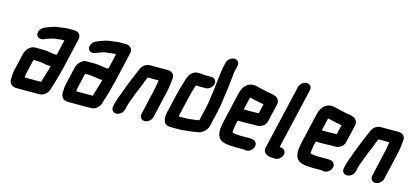

<svg xmlns="http://www.w3.org/2000/svg" viewBox="-67 -1290 4083 1889"><g transform="rotate(15 1974.5 -345.5)"><path d="M420 -352C417 -352 413 -352 410 -353C390 -356 364 -359 345 -363L325 -365C316 -366 308 -367 299 -367H213C197 -367 181 -362 167 -353C140 -335 122 -310 113 -273L73 -101C71 -93 70 -85 69 -78L66 -56C65 -44 64 -24 64 -13C62 32 87 66 139 66H349C356 66 363 66 370 65C398 65 419 57 437 38C458 18 465 1 471 -27C472 -31 474 -36 476 -42C487 -76 495 -101 505 -138C514 -174 526 -215 535 -252L605 -556C615 -601 584 -631 540 -631H470C455 -631 440 -628 428 -626C388 -622 348 -618 315 -604C274 -589 225 -578 206 -536C189 -499 206 -470 234 -464C255 -459 272 -467 291 -475L293 -477C306 -481 324 -487 338 -492C362 -501 388 -503 415 -505C424 -507 434 -509 442 -509H473L437 -354C431 -353 428 -352 420 -352ZM193 -87C193 -92 194 -96 195 -101L229 -245H272C275 -245 278 -245 282 -244L301 -242C308 -241 315 -240 324 -239C347 -236 366 -230 392 -230C397 -230 403 -230 408 -231C404 -220 403 -209 400 -198C385 -149 371 -101 357 -56H190C190 -66 190 -76 193 -87Z M946 -352C943 -352 939 -352 936 -353C916 -356 890 -359 871 -363L851 -365C842 -366 834 -367 825 -367H739C723 -367 707 -362 693 -353C666 -335 648 -310 639 -273L599 -101C597 -93 596 -85 595 -78L592 -56C591 -44 590 -24 590 -13C588 32 613 66 665 66H875C882 66 889 66 896 65C924 65 945 57 963 38C984 18 991 1 997 -27C998 -31 1000 -36 1002 -42C1013 -76 1021 -101 1031 -138C1040 -174 1052 -215 1061 -252L1131 -556C1141 -601 1110 -631 1066 -631H996C981 -631 966 -628 954 -626C914 -622 874 -618 841 -604C800 -589 751 -578 732 -536C715 -499 732 -470 760 -464C781 -459 798 -467 817 -475L819 -477C832 -481 850 -487 864 -492C888 -501 914 -503 941 -505C950 -507 960 -509 968 -509H999L963 -354C957 -353 954 -352 946 -352ZM719 -87C719 -92 720 -96 721 -101L755 -245H798C801 -245 804 -245 808 -244L827 -242C834 -241 841 -240 850 -239C873 -236 892 -230 918 -230C923 -230 929 -230 934 -231C930 -220 929 -209 926 -198C911 -149 897 -101 883 -56H716C716 -66 716 -76 719 -87Z M1226 -7 1232 -34C1233 -39 1234 -46 1238 -57C1240 -66 1243 -75 1246 -83C1260 -124 1281 -171 1295 -212C1309 -249 1328 -284 1338 -320L1343 -332C1349 -343 1352 -354 1357 -365L1358 -369H1470L1467 -347C1464 -331 1462 -311 1458 -292L1393 -8C1385 25 1407 53 1440 53C1473 53 1507 25 1515 -8L1580 -291C1589 -331 1593 -373 1597 -408C1606 -460 1582 -491 1528 -491H1353C1307 -493 1268 -458 1255 -415C1247 -399 1242 -388 1236 -372C1231 -360 1224 -345 1220 -332L1215 -322C1203 -296 1191 -260 1179 -232L1168 -202C1163 -191 1158 -179 1154 -165C1138 -124 1121 -81 1110 -34L1104 -7C1096 26 1118 54 1151 54C1184 54 1218 26 1226 -7Z M1964 -537H1900C1894 -537 1881 -539 1876 -539C1862 -543 1851 -541 1836 -541H1821C1802 -541 1786 -535 1771 -523C1742 -499 1732 -475 1720 -434C1705 -383 1690 -338 1677 -282L1633 -93C1627 -68 1625 -47 1627 -27C1629 17 1651 44 1705 44H1785C1829 44 1868 37 1910 33C1936 28 1964 26 1989 20C2024 10 2064 -25 2074 -67L2111 -226C2123 -277 2130 -327 2135 -373C2140 -413 2149 -454 2151 -490L2155 -524C2158 -549 2160 -571 2163 -594C2165 -613 2165 -630 2170 -650L2183 -708C2191 -741 2171 -769 2138 -769C2105 -769 2069 -741 2061 -708L2049 -652C2040 -613 2039 -578 2034 -542C2026 -496 2025 -451 2017 -403C2010 -347 2003 -288 1989 -226L1958 -93H1954C1944 -91 1932 -89 1922 -88C1885 -84 1851 -78 1813 -78H1753L1754 -81C1754 -85 1754 -89 1755 -93L1799 -282C1810 -330 1823 -373 1837 -417H1846C1855 -416 1863 -415 1872 -415H1936C1969 -415 2003 -443 2011 -476C2019 -509 1997 -537 1964 -537Z M2440 -310H2353L2383 -440C2399 -438 2414 -431 2429 -429C2456 -424 2480 -417 2508 -413L2525 -410H2528L2505 -312H2502C2490 -312 2455 -310 2440 -310ZM2474 -190H2527C2541 -189 2557 -195 2577 -207C2597 -219 2609 -236 2614 -257L2657 -441C2660 -460 2659 -477 2649 -492C2635 -517 2606 -524 2571 -531L2554 -533C2528 -536 2505 -545 2479 -549C2463 -551 2447 -558 2432 -560C2417 -565 2404 -568 2386 -568C2319 -568 2278 -516 2263 -449L2192 -142C2189 -129 2187 -117 2185 -106C2180 -75 2177 -53 2181 -29C2184 -9 2186 3 2196 18C2216 54 2270 68 2334 68C2343 68 2354 70 2364 70H2457L2464 72C2513 88 2570 28 2553 -17C2545 -41 2520 -52 2484 -52H2386C2378 -53 2370 -54 2361 -54H2347C2341 -55 2337 -55 2334 -56L2320 -59C2315 -60 2310 -61 2307 -62H2306C2306 -65 2304 -71 2305 -76C2307 -96 2308 -118 2314 -143L2324 -188H2411C2426 -188 2460 -190 2474 -190Z M2811 -661 2662 -18C2640 37 2683 76 2740 76C2746 77 2752 77 2759 77L2770 78C2803 81 2839 53 2849 22C2860 -12 2838 -40 2808 -43L2797 -44C2795 -45 2793 -45 2790 -45L2933 -661C2941 -694 2919 -722 2886 -722C2853 -722 2819 -694 2811 -661Z M3235 -310H3148L3178 -440C3194 -438 3209 -431 3224 -429C3251 -424 3275 -417 3303 -413L3320 -410H3323L3300 -312H3297C3285 -312 3250 -310 3235 -310ZM3269 -190H3322C3336 -189 3352 -195 3372 -207C3392 -219 3404 -236 3409 -257L3452 -441C3455 -460 3454 -477 3444 -492C3430 -517 3401 -524 3366 -531L3349 -533C3323 -536 3300 -545 3274 -549C3258 -551 3242 -558 3227 -560C3212 -565 3199 -568 3181 -568C3114 -568 3073 -516 3058 -449L2987 -142C2984 -129 2982 -117 2980 -106C2975 -75 2972 -53 2976 -29C2979 -9 2981 3 2991 18C3011 54 3065 68 3129 68C3138 68 3149 70 3159 70H3252L3259 72C3308 88 3365 28 3348 -17C3340 -41 3315 -52 3279 -52H3181C3173 -53 3165 -54 3156 -54H3142C3136 -55 3132 -55 3129 -56L3115 -59C3110 -60 3105 -61 3102 -62H3101C3101 -65 3099 -71 3100 -76C3102 -96 3103 -118 3109 -143L3119 -188H3206C3221 -188 3255 -190 3269 -190Z M3576 -7 3582 -34C3583 -39 3584 -46 3588 -57C3590 -66 3593 -75 3596 -83C3610 -124 3631 -171 3645 -212C3659 -249 3678 -284 3688 -320L3693 -332C3699 -343 3702 -354 3707 -365L3708 -369H3820L3817 -347C3814 -331 3812 -311 3808 -292L3743 -8C3735 25 3757 53 3790 53C3823 53 3857 25 3865 -8L3930 -291C3939 -331 3943 -373 3947 -408C3956 -460 3932 -491 3878 -491H3703C3657 -493 3618 -458 3605 -415C3597 -399 3592 -388 3586 -372C3581 -360 3574 -345 3570 -332L3565 -322C3553 -296 3541 -260 3529 -232L3518 -202C3513 -191 3508 -179 3504 -165C3488 -124 3471 -81 3460 -34L3454 -7C3446 26 3468 54 3501 54C3534 54 3568 26 3576 -7Z"/></g></svg>

Font: Electronic
Style: TiIt
Weight: 900
Version: Version 1.011